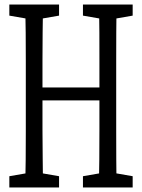

<svg xmlns="http://www.w3.org/2000/svg" viewBox="-20 -823 623 843"><path d="M21 0V-49.3L122.6 -66.9H137.7L239.3 -49.3V0ZM90.8 0Q92.3 -61 92.8 -122.1Q93.3 -183.1 93.3 -246.1Q93.3 -309.1 93.3 -371.6V-430.7Q93.3 -493.2 93.3 -555.4Q93.3 -617.7 92.8 -680.2Q92.3 -742.7 90.8 -803.2H168.9Q168 -743.2 167.2 -681.2Q166.5 -619.1 166.5 -556.6Q166.5 -494.1 166.5 -430.7V-394Q166.5 -320.8 166.5 -254.6Q166.5 -188.5 167.5 -125Q168.5 -61.5 168.9 0ZM129.9 -382.3V-439H453.1V-382.3ZM344.2 0V-49.3L445.8 -66.9H461.4L562.5 -49.3V0ZM414.1 0Q415.5 -61 416 -123.5Q416.5 -186 416.5 -252.9Q416.5 -319.8 416.5 -394V-430.7Q416.5 -493.2 416.5 -555.4Q416.5 -617.7 416.3 -680.2Q416 -742.7 414.1 -803.2H491.7Q490.7 -743.2 490.5 -681.2Q490.2 -619.1 490.2 -556.6Q490.2 -494.1 490.2 -430.7V-371.6Q490.2 -310.5 490.2 -248.3Q490.2 -186 490.5 -123.8Q490.7 -61.5 491.7 0ZM21 -754.4V-803.2H239.3V-754.4L137.7 -736.8H122.6ZM344.2 -754.4V-803.2H562.5V-754.4L461.4 -736.8H445.8Z"/></svg>

Font: Scarab Serif
Style: Regular
Weight: 400
Designer: John Roberts
Foundry: Scarab
Version: 1.0